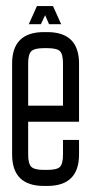

<svg xmlns="http://www.w3.org/2000/svg" viewBox="-20 -610 301 634"><path d="M102 -590H155L182 -530H142L129 -560L115 -530H75ZM20 -100V-400Q20 -504 125 -504H136Q241 -504 241 -400V-208H73V-100Q73 -69 83.5 -59Q94 -49 125 -49H136Q168 -49 178 -59Q188 -69 188 -100V-148H241V-100Q241 4 136 4H125Q20 4 20 -100ZM188 -400Q188 -431 178 -441Q168 -451 136 -451H125Q94 -451 83.5 -441Q73 -431 73 -400V-261H188Z"/></svg>

Font: Karantina Light
Style: Regular
Weight: 300
Designer: Rony Koch
Foundry: Rony Koch
Version: Version 1.000; ttfautohint (v1.8.3)